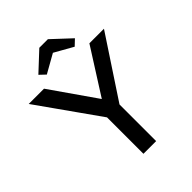

<svg xmlns="http://www.w3.org/2000/svg" viewBox="-248 -1025 1155 1155"><g transform="rotate(-45 330.0 -447.0)"><path d="M379 -289 394 -357V0H286V-349L293 -300L10 -700H140L356 -390L331 -393L526 -700H650ZM345 -823 212 -748 175 -783 294 -894H367L486 -783L449 -748L316 -823Z"/></g></svg>

Font: Lexend
Style: Regular
Weight: 400
Designer: Thomas Jockin
Foundry: Lexend
Version: Version 1.000